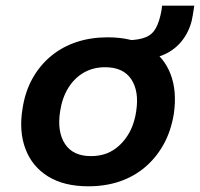

<svg xmlns="http://www.w3.org/2000/svg" viewBox="-20 -644 702 674"><path d="M290 10Q205 10 149 -24.5Q93 -59 69.5 -121Q46 -183 59 -262Q68 -322 94 -368.5Q120 -415 159.5 -447.5Q199 -480 249 -496.5Q299 -513 358 -513Q444 -513 499.5 -479Q555 -445 578.5 -384.5Q602 -324 590 -243Q580 -183 554 -136.5Q528 -90 489 -57Q450 -24 400 -7Q350 10 290 10ZM299 -96Q343 -96 375 -115.5Q407 -135 429 -170Q451 -205 458 -253Q469 -323 441 -365.5Q413 -408 349 -408Q307 -408 274 -389Q241 -370 219.5 -335Q198 -300 191 -253Q180 -182 208 -139Q236 -96 299 -96ZM498 -437 430 -484 433 -503Q469 -504 492 -513.5Q515 -523 527.5 -546Q540 -569 547 -608L549 -624H662L657 -592Q651 -550 629.5 -516Q608 -482 574.5 -462Q541 -442 498 -437Z"/></svg>

Font: Nunito Sans 6pt
Style: Bold Italic
Weight: 700
Italic angle: -9°
Version: Version 3.101;gftools[0.9.27]